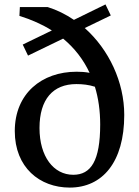

<svg xmlns="http://www.w3.org/2000/svg" viewBox="-20 -841 631 870"><path d="M107 -589 266 -666C318 -623 358 -571 386 -511C365 -515 345 -516 327 -516C170 -516 47 -418 47 -247C47 -82 160 9 296 9C444 9 543 -106 543 -320C543 -469 474 -616 364 -714L482 -771L458 -821L315 -751C278 -776 238 -796 196 -809H70L68 -769C123 -752 172 -730 215 -703L83 -639ZM159 -261C159 -391 220 -460 326 -460C354 -460 382 -457 410 -448C426 -396 434 -338 434 -277C434 -112 392 -49 312 -49C223 -49 159 -131 159 -261Z"/></svg>

Font: TPK Tissa Web Medium
Style: Regular
Weight: 500
Designer: Jacques Le Bailly, Suppakit Chalermlarp | Katatrad Co.,Ltd.
Foundry: Jacques Le Bailly, Cadson Demak Co.,Ltd.
Version: Version 5.000;Glyphs 3.1.2 (3151)